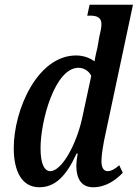

<svg xmlns="http://www.w3.org/2000/svg" viewBox="-20 -780 581 810"><path d="M146 10C213 10 260 -38 303 -132H308C304 -112 302 -92 302 -83C302 -18 329 10 373 10C429 10 471 -23 498 -51L483 -83C468 -69 450 -58 434 -58C417 -58 408 -73 408 -101C408 -128 417 -180 425 -215L541 -760H358L348 -714H361C389 -714 408 -706 408 -678C408 -664 404 -646 399 -625L391 -579C388 -567 381 -538 379 -521C359 -536 331 -546 301 -546C138 -546 38 -317 38 -155C38 -61 70 10 146 10ZM192 -58C169 -58 151 -85 151 -154C151 -272 212 -494 311 -494C331 -494 354 -483 365 -460L328 -288C305 -176 242 -58 192 -58Z"/></svg>

Font: Noto Serif Condensed Semi
Style: Italic
Weight: 600
Width: 3
Italic angle: -12°
Designer: Monotype Design Team
Foundry: Monotype Imaging Inc.
Version: Version 1.901